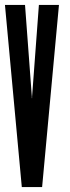

<svg xmlns="http://www.w3.org/2000/svg" viewBox="-24 -755 284 775"><path d="M64 0H146L214 -735H133L105.5 -365.5V-359H104.5V-365.5L77 -735H-4Z"/></svg>

Font: League Gothic Condensed
Style: Regular
Weight: 400
Width: 3
Designer: The League of Moveable Type
Version: Version 1.600; ttfautohint (v1.8.3)